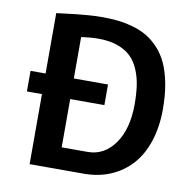

<svg xmlns="http://www.w3.org/2000/svg" viewBox="-85 -860 949 945"><g transform="rotate(10 390.0 -387.5)"><path d="M124 0V-350.1H48.8V-453.1H124V-754.9Q192.4 -763.2 220 -766.4Q247.6 -769.5 283.4 -772.2Q319.3 -774.9 350.1 -774.9Q394 -774.9 430.9 -770.8Q467.8 -766.6 506.8 -755.4Q545.9 -744.1 576.9 -725.6Q607.9 -707 636 -676.5Q664.1 -646 682.6 -605.5Q701.2 -564.9 712.2 -507.6Q723.1 -450.2 723.1 -379.9Q723.1 -290.5 699.2 -218.5Q675.3 -146.5 631.8 -98.9Q588.4 -51.3 528.1 -25.6Q467.8 0 395 0ZM436 -453.1V-350.1H265.1V-108.9H395Q477.1 -108.9 529.5 -182.4Q582 -255.9 582 -379.9Q582 -433.1 575.7 -475.1Q569.3 -517.1 553.2 -554Q537.1 -590.8 511.2 -615Q485.4 -639.2 445.1 -653.1Q404.8 -667 351.1 -667Q312 -667 265.1 -660.2V-453.1ZM265.1 -674.8V-660.2Q259.3 -659.2 250 -659.2Q244.1 -657.2 235.8 -657.2Z"/></g></svg>

Font: Junction Bold
Style: Bold
Weight: 700
Designer: Caroline Hadilaksono
Foundry: Caroline Hadilaksono
Version: Version 001.001